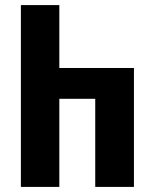

<svg xmlns="http://www.w3.org/2000/svg" viewBox="-20 -734 598 754"><path d="M62 0H213V-346H354V0H506V-467H213V-714H62Z"/></svg>

Font: Noto Sans Georgian ExtraCondensed ExtraBold
Style: Regular
Weight: 800
Width: 2
Designer: Monotype Design Team, Akaki Razmadze
Foundry: Google LLC
Version: Version 2.005